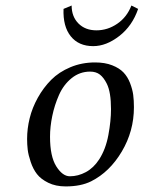

<svg xmlns="http://www.w3.org/2000/svg" viewBox="-20 -665 520 695"><path d="M161.1 -169.9Q161.1 -98.6 183.8 -62.7Q206.5 -26.9 232.9 -26.9Q262.7 -26.9 290.8 -42Q318.8 -57.1 338.9 -87.9Q362.8 -125 372.3 -176.3Q381.8 -227.5 381.8 -270Q381.8 -331.5 366.7 -361.8Q355.5 -384.3 341.6 -395Q327.6 -405.8 306.2 -405.8Q268.6 -405.8 239.3 -382.1Q210 -358.4 193.6 -321.3Q177.2 -284.2 169.2 -245.1Q161.1 -206.1 161.1 -169.9ZM78.1 -162.1Q78.1 -199.2 87.4 -237.1Q96.7 -274.9 116.9 -311.3Q137.2 -347.7 165.3 -376Q193.4 -404.3 234.6 -421.6Q275.9 -439 324.2 -439Q359.9 -439 386 -428.7Q412.1 -418.5 427 -402.8Q441.9 -387.2 450.7 -364.5Q459.5 -341.8 462.2 -321.5Q464.8 -301.3 464.8 -276.9Q464.8 -190.4 420.9 -116.5Q377 -42.5 310.1 -8.8Q272.9 9.8 217.8 9.8Q181.6 9.8 154.8 -3.4Q127.9 -16.6 113.8 -34.9Q99.6 -53.2 91.1 -78.9Q82.5 -104.5 80.3 -123.3Q78.1 -142.1 78.1 -162.1ZM239.3 -645Q239.3 -605 263.9 -580.1Q288.6 -555.2 329.1 -555.2Q369.6 -555.2 404.5 -579.1Q439.5 -603 455.6 -645L480 -632.8Q459 -571.3 411.9 -534.7Q364.7 -498 317.4 -498Q264.6 -498 236.1 -533.7Q207.5 -569.3 210 -632.8Z"/></svg>

Font: Linux Libertine G
Style: Italic
Weight: 400
Italic angle: -12°
Designer: Philipp H. Poll
Foundry: Philipp H. Poll
Version: Version 5.1.3